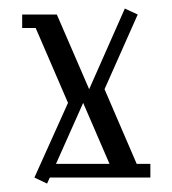

<svg xmlns="http://www.w3.org/2000/svg" viewBox="-20 -418 406 452"><path d="M32.2 -352.1V-383.8H113.8L189.9 -208L273.9 -397.9L304.2 -383.8L226.1 -208L301.8 -32.2H334V0H97.2L90.8 14.2L61 0L140.1 -175.8L64 -352.1ZM111.8 -32.2H237.8L175.8 -175.8Z"/></svg>

Font: Gawaa
Style: Regular
Weight: 400
Designer: T. Christopher White
Version: Version 1.0